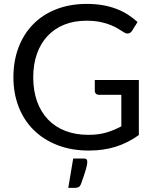

<svg xmlns="http://www.w3.org/2000/svg" viewBox="-20 -744 770 959"><path d="M673.5 -344.5V-69.5Q619.5 -30.5 558.2 -11.2Q497 8 424 8Q337.5 8 268 -18.8Q198.5 -45.5 149.2 -93.8Q100 -142 73.5 -209.5Q47 -277 47 -358Q47 -440 72.8 -507.5Q98.5 -575 146 -623.2Q193.5 -671.5 261.5 -698Q329.5 -724.5 413.5 -724.5Q456 -724.5 492.5 -718.2Q529 -712 560 -700.2Q591 -688.5 617.5 -671.8Q644 -655 667 -634L639.5 -590Q633 -580 622.8 -577.2Q612.5 -574.5 600 -582Q588 -589 572.5 -599Q557 -609 534.8 -618.2Q512.5 -627.5 482.2 -634Q452 -640.5 410.5 -640.5Q350 -640.5 301 -620.8Q252 -601 217.5 -564.2Q183 -527.5 164.5 -475.2Q146 -423 146 -358Q146 -290.5 165.2 -237.2Q184.5 -184 220.2 -146.8Q256 -109.5 307 -90Q358 -70.5 421.5 -70.5Q471.5 -70.5 510.2 -81.8Q549 -93 586 -113V-270.5H474.5Q465 -270.5 459.2 -276Q453.5 -281.5 453.5 -289.5V-344.5ZM399 48Q410.5 48 413.2 53.2Q416 58.5 416 64.5Q416 69 414.8 77.5Q413.5 86 409.8 99.2Q406 112.5 399.8 131.5Q393.5 150.5 384 176.5Q379 187.5 371.8 191Q364.5 194.5 352 194.5H321L345.5 48Z"/></svg>

Font: Lato-Regular
Style: Regular
Weight: 400
Designer: Lukasz Dziedzic with Adam Twardoch and Botio Nikoltchev
Foundry: tyPoland Lukasz Dziedzic
Version: Version 2.015; 2015-08-06; http://www.latofonts.com/